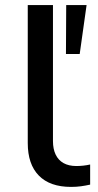

<svg xmlns="http://www.w3.org/2000/svg" viewBox="-20 -725 385 754"><path d="M259 9Q176 9 132.5 -35.5Q89 -80 89 -163V-705H188V-171Q188 -140 198.5 -118Q209 -96 229.5 -84.5Q250 -73 280 -73Q293 -73 307 -74.5Q321 -76 334 -79V0Q316 4 298 6.5Q280 9 259 9ZM239 -513 240 -705H320L293 -513Z"/></svg>

Font: Nunito Sans 10pt SemiExpanded Medium
Style: Regular
Weight: 500
Width: 6
Designer: Vernon Adams
Foundry: Vernon Adams
Version: Version 3.101;gftools[0.9.27]